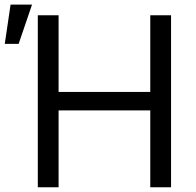

<svg xmlns="http://www.w3.org/2000/svg" viewBox="-72 -792 831 812"><path d="M87.9 0V-727.5H175.8V-403.3H563.5V-727.5H651.4V0H563.5V-325.2H175.8V0ZM-51.8 -606.4 -27.3 -772.5H63.5L6.8 -606.4Z"/></svg>

Font: Inter
Style: Regular
Weight: 400
Designer: Rasmus Andersson
Foundry: rsms
Version: Version 4.000;git-8c9346024